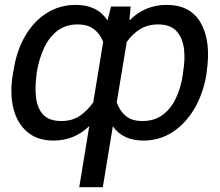

<svg xmlns="http://www.w3.org/2000/svg" viewBox="-20 -573 911 796"><path d="M308.6 203.1 350.1 -50.3Q288.1 9.8 202.1 9.8Q135.7 9.8 93.5 -25.6Q51.3 -61 35.6 -123.3Q20 -185.5 33.2 -265.6L35.2 -275.4Q47.4 -359.9 83.3 -422.1Q119.1 -484.4 173.3 -518.6Q227.5 -552.7 293.9 -552.7Q383.8 -552.7 425.8 -488.3L440.4 -545.9H521.5L516.6 -488.3Q580.6 -552.7 670.9 -552.7Q770 -552.7 812.7 -477.3Q855.5 -401.9 836.9 -275.4L835.9 -265.6Q822.8 -185.5 786.4 -123.3Q750 -61 695.8 -25.6Q641.6 9.8 574.2 9.8Q489.7 9.8 447.8 -49.3L406.2 203.1ZM738.3 -265.6 739.3 -275.4Q748.5 -330.1 742.2 -374.5Q735.8 -418.9 710.4 -445.3Q685.1 -471.7 635.7 -471.7Q592.8 -471.7 560.3 -451.7Q527.8 -431.6 505.4 -398.9L463.9 -148.4Q476.1 -113.8 501.5 -92.3Q526.9 -70.8 571.3 -71.3Q620.6 -71.3 654.8 -96.9Q689 -122.6 709.7 -166.7Q730.5 -210.9 738.3 -265.6ZM132.8 -275.4 131.8 -265.6Q124 -210.9 129.6 -166.7Q135.3 -122.6 159.9 -96.9Q184.6 -71.3 233.4 -71.3Q278.3 -70.8 310.5 -92.5Q342.8 -114.3 366.7 -148.9L407.7 -399.4Q395.5 -431.6 369.9 -451.7Q344.2 -471.7 301.8 -471.7Q252.4 -471.7 218 -445.3Q183.6 -418.9 162.8 -374.5Q142.1 -330.1 132.8 -275.4Z"/></svg>

Font: Inter Display
Style: Italic
Weight: 400
Italic angle: -9.39999°
Designer: Rasmus Andersson
Foundry: rsms
Version: Version 4.000;git-a52131595